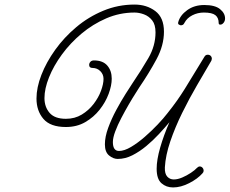

<svg xmlns="http://www.w3.org/2000/svg" viewBox="-20 -653 1007 842"><path d="M876 -631Q923 -631 945 -613Q967 -595 967 -572Q967 -561 960.5 -553Q954 -545 946 -545Q939 -545 939 -552Q939 -575 924.5 -586.5Q910 -598 874 -598Q847 -598 823.5 -586Q800 -574 789 -553Q786 -546 781.5 -544Q777 -542 773 -542Q771 -542 765 -545Q759 -548 762 -557Q770 -586 801 -608.5Q832 -631 876 -631ZM739 169Q709 169 688 150.5Q667 132 667 87Q667 48 682.5 -6Q698 -60 723 -117Q703 -93 677 -65Q651 -37 621.5 -12.5Q592 12 560.5 28Q529 44 496 44Q477 44 458.5 29Q440 14 440 -20Q440 -53 454.5 -92.5Q469 -132 490 -171Q511 -210 531 -241.5Q551 -273 561 -288Q599 -344 630.5 -398Q662 -452 662 -511Q662 -545 647.5 -563.5Q633 -582 611.5 -590Q590 -598 570 -598Q505 -598 446 -572.5Q387 -547 337.5 -505.5Q288 -464 251.5 -414Q215 -364 195 -314Q175 -264 175 -223Q175 -184 197.5 -158Q220 -132 269 -132Q308 -132 338.5 -150.5Q369 -169 390.5 -197Q412 -225 423 -255Q434 -285 434 -307Q434 -327 420 -341Q406 -355 386 -355Q371 -355 371 -368Q371 -376 376.5 -382Q382 -388 392 -388Q431 -388 450.5 -365.5Q470 -343 470 -308Q470 -278 456.5 -241.5Q443 -205 417 -172Q391 -139 354 -117.5Q317 -96 269 -96Q201 -96 170.5 -131.5Q140 -167 140 -221Q140 -269 161.5 -324.5Q183 -380 222 -434.5Q261 -489 314.5 -534Q368 -579 433 -606Q498 -633 570 -633Q623 -633 661 -604.5Q699 -576 699 -514Q699 -454 666.5 -393.5Q634 -333 591 -270Q587 -263 574 -243Q561 -223 544.5 -194.5Q528 -166 512 -135.5Q496 -105 485.5 -77Q475 -49 475 -30Q475 9 502 9Q525 9 554.5 -8.5Q584 -26 614.5 -52.5Q645 -79 671.5 -107Q698 -135 714 -156Q738 -186 756 -211.5Q774 -237 790.5 -263.5Q807 -290 827.5 -324Q848 -358 877 -405Q882 -413 891 -413Q899 -413 904 -408Q909 -403 909 -395Q909 -393 907 -387Q879 -339 844.5 -280Q810 -221 779 -158Q748 -95 727 -33.5Q706 28 703 81Q702 109 713.5 121.5Q725 134 742 134Q759 134 779 125.5Q799 117 817 105Q835 93 844 83Q850 77 856 77Q863 77 868 82.5Q873 88 873 96Q873 102 868 107Q847 131 810 150Q773 169 739 169Z"/></svg>

Font: Meow Script
Style: Regular
Weight: 400
Designer: Robert E. Leuschke
Foundry: Robert E. Leuschke
Version: Version 1.010; ttfautohint (v1.8.3)